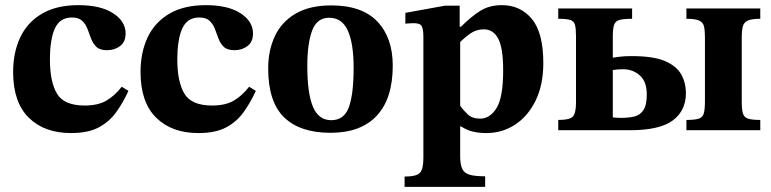

<svg xmlns="http://www.w3.org/2000/svg" viewBox="-20 -506 2996 746"><path d="M453 -169 479 -153Q459 -109 432.5 -71.5Q406 -34 364.5 -11.5Q323 11 256 11Q152 11 91.5 -49Q31 -109 31 -226Q31 -302 58.5 -360.5Q86 -419 142.5 -452.5Q199 -486 285 -486Q371 -486 419.5 -454.5Q468 -423 468 -376Q468 -343 446.5 -327Q425 -311 396 -311Q368 -311 354.5 -324Q341 -337 334 -356Q327 -375 320 -393.5Q313 -412 299.5 -425Q286 -438 259 -438Q213 -438 193.5 -396Q174 -354 174 -274Q174 -188 201.5 -142Q229 -96 309 -96Q360 -96 392.5 -114.5Q425 -133 453 -169Z M948 -169 974 -153Q954 -109 927.5 -71.5Q901 -34 859.5 -11.5Q818 11 751 11Q647 11 586.5 -49Q526 -109 526 -226Q526 -302 553.5 -360.5Q581 -419 637.5 -452.5Q694 -486 780 -486Q866 -486 914.5 -454.5Q963 -423 963 -376Q963 -343 941.5 -327Q920 -311 891 -311Q863 -311 849.5 -324Q836 -337 829 -356Q822 -375 815 -393.5Q808 -412 794.5 -425Q781 -438 754 -438Q708 -438 688.5 -396Q669 -354 669 -274Q669 -188 696.5 -142Q724 -96 804 -96Q855 -96 887.5 -114.5Q920 -133 948 -169Z M1264 10Q1146 10 1084 -50Q1022 -110 1022 -240Q1022 -310 1048 -365.5Q1074 -421 1128.5 -453Q1183 -485 1267 -485Q1387 -485 1446.5 -422Q1506 -359 1506 -251Q1506 -123 1444 -56.5Q1382 10 1264 10ZM1267 -39Q1317 -39 1335.5 -89.5Q1354 -140 1354 -243Q1354 -337 1331.5 -387Q1309 -437 1259 -437Q1211 -437 1192.5 -386.5Q1174 -336 1174 -250Q1174 -143 1196 -91Q1218 -39 1267 -39Z M1865 220H1552V180Q1599 180 1612 165Q1625 150 1625 108V-363Q1625 -393 1618.5 -404.5Q1612 -416 1587 -416Q1577 -416 1566 -415Q1555 -414 1555 -414V-456L1709 -484H1766V-402H1771Q1810 -441 1845.5 -463.5Q1881 -486 1930 -486Q2002 -486 2046.5 -432.5Q2091 -379 2091 -261Q2091 -176 2061 -115Q2031 -54 1981 -21.5Q1931 11 1870 11Q1842 11 1818 5.5Q1794 0 1771 -15H1768V101Q1768 133 1776 150Q1784 167 1805 173Q1826 179 1865 179ZM1845 -45Q1884 -45 1909.5 -86.5Q1935 -128 1935 -233Q1935 -319 1916 -355.5Q1897 -392 1860 -392Q1830 -392 1807 -375.5Q1784 -359 1768 -343V-95Q1779 -79 1797 -62Q1815 -45 1845 -45Z M2427 0H2149V-40Q2195 -40 2206.5 -54Q2218 -68 2218 -108V-365Q2218 -395 2214 -409.5Q2210 -424 2195.5 -428.5Q2181 -433 2149 -433V-473H2436V-433Q2403 -433 2387 -428.5Q2371 -424 2366 -409.5Q2361 -395 2361 -365V-282Q2376 -284 2391.5 -286Q2407 -288 2436 -288Q2518 -288 2563 -269Q2608 -250 2626.5 -217.5Q2645 -185 2645 -144Q2645 -76 2594 -38Q2543 0 2427 0ZM2934 0H2647V-40Q2680 -40 2695 -45Q2710 -50 2714.5 -65.5Q2719 -81 2719 -112V-360Q2719 -389 2715 -404.5Q2711 -420 2695.5 -426.5Q2680 -433 2647 -433V-473H2934V-433Q2902 -433 2886.5 -426.5Q2871 -420 2866.5 -404.5Q2862 -389 2862 -360V-112Q2862 -81 2866.5 -65.5Q2871 -50 2886.5 -45Q2902 -40 2934 -40ZM2394 -48Q2421 -48 2443.5 -53Q2466 -58 2479.5 -77.5Q2493 -97 2493 -139Q2493 -189 2466 -213Q2439 -237 2401 -237Q2382 -237 2361 -234V-50Q2374 -49 2377 -48.5Q2380 -48 2394 -48Z"/></svg>

Font: STIX Two Text
Style: Bold
Weight: 700
Designer: Ross Mills, John Hudson & Paul Hanslow, Tiro Typeworks Ltd; with prior portions MicroPress Inc., and Coen Hoffman.
Foundry: Tiro Typeworks Ltd
Version: Version 2.13 b171